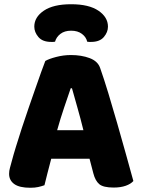

<svg xmlns="http://www.w3.org/2000/svg" viewBox="-20 -876 667 907"><path d="M403 -126H222Q212 -90 204.5 -59Q197 -28 190 -1Q176 4 160.5 7.5Q145 11 123 11Q72 11 47.5 -6.5Q23 -24 23 -55Q23 -69 27 -83Q31 -97 36 -116Q43 -143 55.5 -183.5Q68 -224 83 -270.5Q98 -317 115 -365.5Q132 -414 147 -457.5Q162 -501 174.5 -535.5Q187 -570 194 -588Q211 -598 245.5 -607Q280 -616 315 -616Q365 -616 403.5 -601.5Q442 -587 453 -555Q471 -504 492 -435Q513 -366 534 -292.5Q555 -219 575 -147.5Q595 -76 610 -21Q598 -7 574 1.5Q550 10 517 10Q468 10 449 -6Q430 -22 421 -57ZM314 -459Q300 -418 283 -368Q266 -318 250 -261H374Q360 -318 345.5 -368.5Q331 -419 320 -459ZM316 -731Q285 -731 265.5 -716Q246 -701 240 -679Q235 -678 231 -678Q227 -678 222 -678Q181 -678 161.5 -701Q142 -724 142 -750Q142 -795 187 -825.5Q232 -856 316 -856Q400 -856 445 -825.5Q490 -795 490 -750Q490 -724 470.5 -701Q451 -678 410 -678Q405 -678 401 -678Q397 -678 392 -679Q387 -701 367 -716Q347 -731 316 -731Z"/></svg>

Font: Baloo Da 2 ExtraBold
Style: Regular
Weight: 800
Designer: Noopur Datye, Sulekha Rajkumar and Ek Type
Foundry: Ek Type
Version: Version 1.640;hotconv 1.0.111;makeotfexe 2.5.65597; ttfautoh